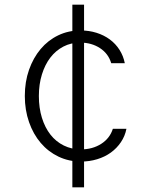

<svg xmlns="http://www.w3.org/2000/svg" viewBox="-20 -680 640 820"><path d="M289 120H339V-660H314H289ZM462 -130Q449 -89 412 -65.5Q375 -42 326 -42Q286 -42 252.5 -58.5Q219 -75 195.5 -105Q172 -135 159 -177Q146 -219 146 -270Q146 -320 159 -362Q172 -404 195 -434Q218 -464 250.5 -481Q283 -498 323 -498Q371 -498 407 -474.5Q443 -451 455 -410H513Q507 -441 490.5 -467Q474 -493 449 -511.5Q424 -530 392 -540Q360 -550 324 -550Q272 -550 228.5 -529Q185 -508 153.5 -470.5Q122 -433 104 -382Q86 -331 86 -270Q86 -210 104 -158.5Q122 -107 154 -69.5Q186 -32 230 -11Q274 10 326 10Q362 10 395 0Q428 -10 453.5 -28.5Q479 -47 496.5 -73Q514 -99 520 -130Z"/></svg>

Font: CommitMonoV143 ExtLt
Style: Regular
Weight: 200
Monospace: yes
Designer: Eigil Nikolajsen
Foundry: Eigil Nikolajsen
Version: Version 1.143